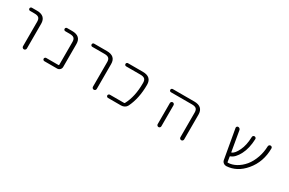

<svg xmlns="http://www.w3.org/2000/svg" viewBox="110 -1537 3780 2508"><g transform="rotate(30 2000.0 -283.5)"><path d="M148.4 -497.1Q137.7 -497.1 130.9 -503.9Q124 -510.7 124 -521Q124 -531.2 130.9 -538.1Q137.7 -544.9 148.4 -544.9H224.6Q356.4 -544.9 357.4 -424.8V-50.8Q357.4 -39.1 348.6 -30.3Q339.8 -21.5 328.1 -21.5Q316.4 -21.5 307.6 -30.3Q298.8 -39.1 298.8 -50.8V-420.9Q298.8 -461.9 279.8 -479.5Q260.7 -497.1 214.8 -497.1Z M830.1 -420.9Q830.1 -461.9 811.5 -479.5Q793 -497.1 746.1 -497.1H679.7Q668.9 -497.1 662.1 -503.9Q655.3 -510.7 655.3 -521Q655.3 -531.2 662.1 -538.1Q668.9 -544.9 679.7 -544.9H755.9Q888.7 -544.9 888.7 -424.8V-79.1Q888.7 -55.7 871.6 -38.6Q854.5 -21.5 831.1 -21.5H637.7Q627.9 -21.5 620.6 -28.8Q613.3 -36.1 613.3 -45.9Q613.3 -55.7 620.6 -63Q627.9 -70.3 637.7 -70.3H822.3Q830.1 -70.3 830.1 -78.1Z M1085.9 -497.1Q1076.2 -497.1 1069.3 -503.9Q1062.5 -510.7 1062.5 -521Q1062.5 -531.2 1069.3 -538.1Q1076.2 -544.9 1085.9 -544.9H1279.3Q1412.1 -544.9 1412.1 -424.8V-50.8Q1412.1 -38.1 1403.8 -29.8Q1395.5 -21.5 1383.3 -21.5Q1371.1 -21.5 1362.8 -29.8Q1354.5 -38.1 1354.5 -50.8V-420.9Q1354.5 -461.9 1335 -479.5Q1315.4 -497.1 1269.5 -497.1Z M1821.3 -544.9Q1954.1 -544.9 1954.1 -424.8Q1954.1 -219.7 1880.9 -71.3Q1869.1 -47.9 1845.7 -34.7Q1822.3 -21.5 1794.9 -21.5H1597.7Q1587.9 -21.5 1580.6 -28.8Q1573.2 -36.1 1573.2 -45.9Q1573.2 -55.7 1580.6 -63Q1587.9 -70.3 1597.7 -70.3H1811.5Q1819.3 -70.3 1823.2 -77.1Q1896.5 -212.9 1896.5 -416Q1896.5 -418 1896.5 -420.9Q1896.5 -461.9 1877 -479.5Q1857.4 -497.1 1811.5 -497.1H1596.7Q1586.9 -497.1 1580.1 -503.9Q1573.2 -510.7 1573.2 -521Q1573.2 -531.2 1580.1 -538.1Q1586.9 -544.9 1596.7 -544.9Z M2273.4 -497.1Q2262.7 -497.1 2255.9 -503.9Q2249 -510.7 2249 -521Q2249 -531.2 2255.9 -538.1Q2262.7 -544.9 2273.4 -544.9H2596.7Q2729.5 -544.9 2730.5 -424.8V-49.8Q2730.5 -38.1 2722.2 -29.8Q2713.9 -21.5 2702.1 -21.5Q2690.4 -21.5 2682.1 -29.8Q2673.8 -38.1 2673.8 -49.8V-420.9Q2673.8 -461.9 2654.8 -479.5Q2635.7 -497.1 2588.9 -497.1ZM2386.7 -367.2V-72.3V-48.8Q2386.7 -38.1 2378.4 -29.8Q2370.1 -21.5 2358.9 -21.5Q2347.7 -21.5 2339.4 -29.8Q2331.1 -38.1 2331.1 -48.8V-72.3V-367.2Q2331.1 -378.9 2339.4 -387.2Q2347.7 -395.5 2358.9 -395.5Q2370.1 -395.5 2378.4 -387.2Q2386.7 -378.9 2386.7 -367.2Z M3768.6 -537.1Q3776.4 -529.3 3776.4 -518.6Q3776.4 -313.5 3653.3 -168Q3538.1 -31.2 3380.9 -22.5Q3378.9 -22.5 3377 -22.5Q3354.5 -22.5 3336.9 -37.1Q3317.4 -52.7 3313.5 -78.1L3236.3 -515.6Q3234.4 -527.3 3241.7 -536.1Q3249 -544.9 3260.7 -544.9Q3273.4 -544.9 3283.2 -536.6Q3293 -528.3 3294.9 -515.6L3346.7 -214.8Q3347.7 -208 3354.5 -210.9Q3397.5 -229.5 3436.5 -312.5Q3475.6 -392.6 3479.5 -518.6Q3479.5 -529.3 3487.3 -537.1Q3495.1 -544.9 3506.3 -544.9Q3517.6 -544.9 3525.4 -537.1Q3533.2 -529.3 3533.2 -518.6Q3528.3 -377 3478.5 -281.2Q3426.8 -181.6 3363.3 -160.2Q3356.4 -158.2 3357.4 -151.4L3369.1 -78.1Q3370.1 -71.3 3377 -71.3Q3437.5 -73.2 3497.1 -105.5Q3559.6 -139.6 3609.4 -199.2Q3659.2 -258.8 3690.4 -348.6Q3717.8 -426.8 3720.7 -517.6Q3721.7 -529.3 3729.5 -537.1Q3737.3 -544.9 3749 -544.9Q3760.7 -544.9 3768.6 -537.1Z"/></g></svg>

Font: Rounded-X Mgen+ 1mn light
Style: Regular
Weight: 200
Designer: [Source Han Sans]
Ryoko NISHIZUKA  (kana & ideographs); Paul D. Hunt (Latin, Greek & Cyrillic); Wenlong ZHANG  (bopomofo
Version: Version 1.059.20150602